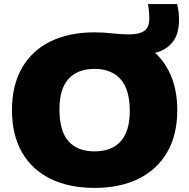

<svg xmlns="http://www.w3.org/2000/svg" viewBox="-20 -908 924 938"><path d="M442 10Q318 10 227.2 -34.2Q136.5 -78.5 87.5 -163.5Q38.5 -248.5 38.5 -370Q38.5 -491.5 87.5 -576.5Q136.5 -661.5 227.2 -705.8Q318 -750 442 -750Q484.5 -750 529.5 -745Q574.5 -740 609.5 -740Q660 -740 684.8 -757Q709.5 -774 709.5 -818Q709.5 -832 708.2 -848.2Q707 -864.5 703 -888H845Q851 -865.5 852.8 -846.8Q854.5 -828 854.5 -810.5Q854.5 -741.5 823 -702Q791.5 -662.5 737.5 -650Q790 -602 818 -531.2Q846 -460.5 846 -370Q846 -249 796.8 -164.2Q747.5 -79.5 657 -34.8Q566.5 10 442 10ZM442 -168.5Q525.5 -168.5 569.8 -217.8Q614 -267 614 -366Q614 -471 569 -521.2Q524 -571.5 442 -571.5Q360 -571.5 315.2 -523Q270.5 -474.5 270.5 -374Q270.5 -267.5 314.5 -218Q358.5 -168.5 442 -168.5Z"/></svg>

Font: Encode Sans Semi Expanded Black
Style: Regular
Weight: 900
Width: 6
Designer: Multiple Designers
Foundry: Impallari Type
Version: Version 3.000; ttfautohint (v1.8.3) -l 8 -r 50 -G 200 -x 14 